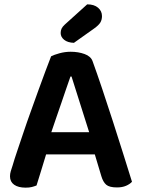

<svg xmlns="http://www.w3.org/2000/svg" viewBox="-20 -853 650 883"><path d="M416 -143H192Q181 -106 168.5 -66Q156 -26 148 0Q138 4 126.5 7Q115 10 98 10Q64 10 45 -3.5Q26 -17 26 -42Q26 -54 29.5 -65.5Q33 -77 38 -92Q46 -120 59.5 -159.5Q73 -199 88.5 -245.5Q104 -292 122 -341.5Q140 -391 156.5 -437.5Q173 -484 188.5 -524.5Q204 -565 215 -594Q228 -601 253.5 -608Q279 -615 305 -615Q340 -615 369 -604.5Q398 -594 406 -571Q426 -516 450 -444.5Q474 -373 498.5 -297Q523 -221 546 -148Q569 -75 587 -17Q577 -6 559.5 1.5Q542 9 518 9Q483 9 468.5 -3.5Q454 -16 446 -43ZM304 -501Q295 -476 284.5 -445Q274 -414 262.5 -380.5Q251 -347 239 -312.5Q227 -278 216 -245H390L309 -501ZM381 -833Q413 -833 431 -817.5Q449 -802 449 -779Q449 -762 441.5 -749.5Q434 -737 413 -722L320 -656Q291 -657 275 -670Q259 -683 259 -701Q259 -712 263 -721Q267 -730 278 -740Z"/></svg>

Font: Baloo Thambi 2 SemiBold
Style: Regular
Weight: 600
Designer: Aadarsh Rajan and Ek Type
Foundry: Ek Type
Version: Version 1.640;hotconv 1.0.111;makeotfexe 2.5.65597; ttfautoh